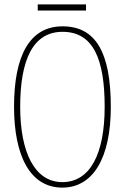

<svg xmlns="http://www.w3.org/2000/svg" viewBox="-20 -845 570 875"><path d="M152 -797H372V-825H152ZM264 10C404 10 485 -125 485 -358C485 -610 414 -725 265 -725C118 -725 44 -596 44 -359C44 -137 116 10 264 10ZM264 -15C137 -15 72 -153 72 -358C72 -574 131 -700 265 -700C406 -700 457 -574 457 -358C457 -146 392 -15 264 -15Z"/></svg>

Font: Noto Serif Armenian ExtraCondensed Thin
Style: Regular
Weight: 100
Width: 2
Designer: Monotype Design Team
Foundry: Monotype Imaging Inc.
Version: Version 2.008